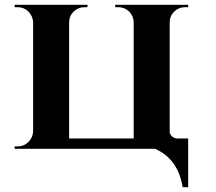

<svg xmlns="http://www.w3.org/2000/svg" viewBox="-20 -620 901 800"><path d="M41 0V-10H54Q80 -10 98 -28Q117 -47 118 -73V-527Q117 -553 98 -572Q80 -590 54 -590H41V-600H345L344 -590H332Q306 -590 287 -572Q268 -553 268 -527V-43H537V-528Q536 -554 518 -572Q499 -590 473 -590H460V-600H764V-590H751Q725 -590 706 -572Q687 -553 687 -527V-67Q694 -47 715 -43H764V160H741Q722 42 626 0Z"/></svg>

Font: Cinzel Bold(RUS BY LYAJKA)
Style: Regular
Weight: 700
Designer: Natanael Gama
Version: Version 1.001;PS 001.001;hotconv 1.0.56;makeotf.lib2.0.21325